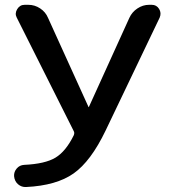

<svg xmlns="http://www.w3.org/2000/svg" viewBox="-20 -750 698 779"><path d="M85.9 8.8Q67.4 9.8 53.2 -2.4Q39.1 -14.6 37.1 -35.2Q36.1 -52.7 47.9 -66.4Q59.6 -80.1 78.1 -81.1Q163.1 -85 205.1 -110.4Q247.1 -135.7 279.3 -201.2Q283.2 -210.9 279.3 -217.8L47.9 -678.7Q39.1 -695.3 49.8 -712.9Q60.5 -730.5 80.1 -730.5H94.7Q121.1 -730.5 143.1 -715.8Q165 -701.2 174.8 -677.7L338.9 -316.4Q338.9 -315.4 339.8 -315.4Q340.8 -315.4 340.8 -316.4L504.9 -677.7Q515.6 -701.2 537.6 -715.8Q559.6 -730.5 585 -730.5H595.7Q615.2 -730.5 625.5 -713.9Q635.7 -697.3 627.9 -678.7L408.2 -219.7Q348.6 -95.7 278.8 -46.4Q209 2.9 85.9 8.8Z"/></svg>

Font: Rounded Mgen+ 2p medium
Style: Regular
Weight: 500
Designer: [Source Han Sans]
Ryoko NISHIZUKA  (kana & ideographs); Paul D. Hunt (Latin, Greek & Cyrillic); Wenlong ZHANG  (bopomofo
Version: Version 1.059.20150602